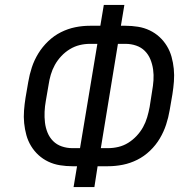

<svg xmlns="http://www.w3.org/2000/svg" viewBox="-20 -755 790 775"><path d="M277 0 291 -84H272Q247 -84 222 -88Q197 -92 175 -102.5Q153 -113 135.5 -129Q118 -145 105.5 -165.5Q93 -186 86.5 -209.5Q80 -233 77.5 -258Q75 -283 77 -309Q79 -335 83 -360L94 -424Q99 -454 108.5 -483Q118 -512 134.5 -539Q151 -566 174.5 -588.5Q198 -611 226 -625Q254 -639 283.5 -645Q313 -651 343 -651H385L399 -735H482L468 -651H487Q512 -651 537 -647Q562 -643 584 -632.5Q606 -622 623.5 -606Q641 -590 653.5 -569.5Q666 -549 672.5 -525.5Q679 -502 681.5 -477Q684 -452 682 -426Q680 -400 676 -375L665 -311Q660 -281 650.5 -252Q641 -223 625 -196Q609 -169 585.5 -146.5Q562 -124 534 -110Q506 -96 476 -90Q446 -84 416 -84H374L361 0ZM272 -157H303L373 -578H343Q322 -578 301.5 -573Q281 -568 262 -556.5Q243 -545 227.5 -528.5Q212 -512 201.5 -493Q191 -474 185 -453.5Q179 -433 176 -412L165 -348Q161 -326 160 -304Q159 -282 161.5 -260.5Q164 -239 172 -219.5Q180 -200 194.5 -185.5Q209 -171 229.5 -164Q250 -157 272 -157ZM387 -157H416Q437 -157 458 -162Q479 -167 497.5 -178.5Q516 -190 531.5 -206.5Q547 -223 557.5 -242Q568 -261 574 -281.5Q580 -302 584 -323L594 -387Q598 -409 599.5 -431Q601 -453 598 -474.5Q595 -496 587 -515.5Q579 -535 564.5 -549.5Q550 -564 529.5 -571Q509 -578 487 -578H456Z"/></svg>

Font: Zed Sans Extended
Style: Italic
Weight: 400
Width: 7
Italic angle: -9°
Designer: Belleve Invis
Foundry: Belleve Invis
Version: Version 1.0.0; ttfautohint (v1.8.4)